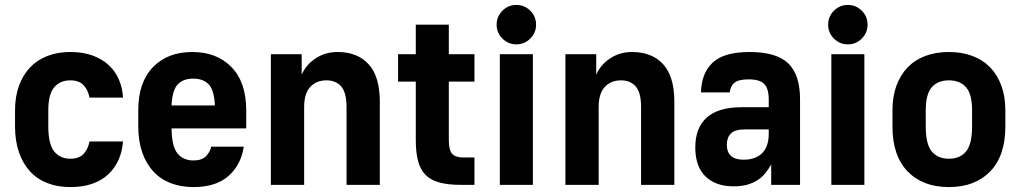

<svg xmlns="http://www.w3.org/2000/svg" viewBox="-20 -750 4140 779"><path d="M265 9Q214 9 172.5 -7Q131 -23 102 -54.5Q73 -86 57 -132Q41 -178 41 -237V-303Q41 -358 57 -402Q73 -446 102 -476.5Q131 -507 172.5 -523Q214 -539 265 -539Q316 -539 355 -525Q394 -511 421 -486Q448 -461 462.5 -427Q477 -393 479 -354H343Q338 -383 320 -403.5Q302 -424 265 -424Q224 -424 200 -396Q176 -368 176 -303V-237Q176 -165 200 -135.5Q224 -106 265 -106Q302 -106 320 -126.5Q338 -147 343 -176H479Q476 -135 461 -101.5Q446 -68 419.5 -43Q393 -18 354.5 -4.5Q316 9 265 9Z M765 9Q714 9 672.5 -7Q631 -23 602 -54.5Q573 -86 557 -132Q541 -178 541 -237V-303Q541 -416 600.5 -477.5Q660 -539 760 -539Q860 -539 919.5 -477.5Q979 -416 979 -302V-229H676Q677 -155 700.5 -127Q724 -99 765 -99Q798 -99 815 -115.5Q832 -132 837 -155H969Q958 -81 907 -36Q856 9 765 9ZM764 -431Q723 -431 701 -407.5Q679 -384 676 -322H852Q849 -384 827 -407.5Q805 -431 764 -431Z M1079 -530H1204V-447Q1222 -488 1261 -513.5Q1300 -539 1350 -539Q1430 -539 1475.5 -489.5Q1521 -440 1521 -337V0H1386V-316Q1386 -374 1364.5 -399Q1343 -424 1305 -424Q1263 -424 1238.5 -397Q1214 -370 1214 -316V0H1079Z M1849 0Q1798 0 1763 -9.5Q1728 -19 1707 -40Q1686 -61 1676.5 -95.5Q1667 -130 1667 -181V-419H1595V-530H1667V-650H1801V-530H1905V-419H1801V-181Q1801 -140 1815 -125.5Q1829 -111 1861 -111H1905V0Z M2008 -530H2142V0H2008ZM2075 -570Q2042 -570 2018.5 -593.5Q1995 -617 1995 -650Q1995 -683 2018.5 -706.5Q2042 -730 2075 -730Q2108 -730 2131.5 -706.5Q2155 -683 2155 -650Q2155 -617 2131.5 -593.5Q2108 -570 2075 -570Z M2274 -530H2399V-447Q2417 -488 2456 -513.5Q2495 -539 2545 -539Q2625 -539 2670.5 -489.5Q2716 -440 2716 -337V0H2581V-316Q2581 -374 2559.5 -399Q2538 -424 2500 -424Q2458 -424 2433.5 -397Q2409 -370 2409 -316V0H2274Z M2956 6Q2884 6 2842.5 -34Q2801 -74 2801 -152Q2801 -232 2848 -273.5Q2895 -315 2989 -315H3099V-346Q3099 -391 3080.5 -409.5Q3062 -428 3018 -428Q2976 -428 2959.5 -414Q2943 -400 2941 -375H2824Q2826 -453 2871.5 -496Q2917 -539 3021 -539Q3130 -539 3178 -493Q3226 -447 3226 -347V0H3109V-83Q3099 -65 3086 -48.5Q3073 -32 3055 -20Q3037 -8 3013 -1Q2989 6 2956 6ZM2997 -102Q3046 -102 3072.5 -129Q3099 -156 3099 -207V-225H3004Q2962 -225 2945.5 -208.5Q2929 -192 2929 -163Q2929 -102 2997 -102Z M3353 -530H3487V0H3353ZM3420 -570Q3387 -570 3363.5 -593.5Q3340 -617 3340 -650Q3340 -683 3363.5 -706.5Q3387 -730 3420 -730Q3453 -730 3476.5 -706.5Q3500 -683 3500 -650Q3500 -617 3476.5 -593.5Q3453 -570 3420 -570Z M3830 9Q3724 9 3662.5 -54.5Q3601 -118 3601 -237V-303Q3601 -358 3617 -402Q3633 -446 3662.5 -476.5Q3692 -507 3734.5 -523Q3777 -539 3830 -539Q3883 -539 3925.5 -523Q3968 -507 3997.5 -476.5Q4027 -446 4043 -402Q4059 -358 4059 -303V-237Q4059 -118 3997.5 -54.5Q3936 9 3830 9ZM3830 -106Q3875 -106 3899.5 -135.5Q3924 -165 3924 -237V-303Q3924 -368 3899.5 -396Q3875 -424 3830 -424Q3785 -424 3760.5 -396Q3736 -368 3736 -303V-237Q3736 -165 3760.5 -135.5Q3785 -106 3830 -106Z"/></svg>

Font: Golos UI
Style: Bold
Weight: 700
Designer: A.Korolkova, Vitaly Kuzmin
Foundry: ParaType Ltd
Version: Version 2.000